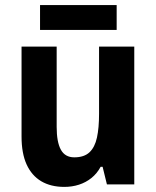

<svg xmlns="http://www.w3.org/2000/svg" viewBox="-20 -731 619 761"><path d="M512.2 -546.4V0H403.8L386.7 -69.8H378.9Q364.3 -43 342.3 -25.4Q320.3 -7.8 293 1Q265.6 9.8 234.9 9.8Q181.2 9.8 143.3 -12.7Q105.5 -35.2 85.4 -79.3Q65.4 -123.5 65.4 -189.9V-546.4H204.6V-228Q204.6 -168 221.2 -137.7Q237.8 -107.4 274.4 -107.4Q313.5 -107.4 334.7 -127.4Q356 -147.5 364.3 -185.8Q372.6 -224.1 372.6 -279.3V-546.4ZM442.4 -710.9V-612.3H138.7V-710.9Z"/></svg>

Font: Open Sans SemiCondensed
Style: Bold
Weight: 700
Width: 4
Designer: Monotype Design Team
Foundry: Monotype Imaging Inc.
Version: Version 3.003